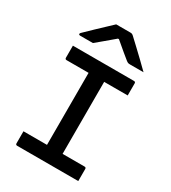

<svg xmlns="http://www.w3.org/2000/svg" viewBox="-223 -1059 1047 1173"><g transform="rotate(30 300.0 -472.5)"><path d="M521 0H90Q79 0 79 -11V-96H245V-604H90Q79 -604 79 -615V-700H510Q521 -700 521 -689V-604H355V-96H510Q521 -96 521 -85ZM243 -945H344Q352 -945 357.5 -942Q363 -939 377 -925Q388 -915 415 -889.5Q442 -864 474.5 -833Q507 -802 534 -775H440Q429 -775 424 -777Q419 -779 411 -785Q397 -796 370 -818.5Q343 -841 303 -875H296Q258 -843 229 -818.5Q200 -794 177 -775H88Q77 -775 77 -782Q77 -786 80.5 -790Q84 -794 99 -808Q116 -825 143.5 -851Q171 -877 198.5 -903Q226 -929 243 -945Z"/></g></svg>

Font: Recursive Mn Lnr St Med
Style: Regular
Weight: 500
Monospace: yes
Version: Version 1.079;hotconv 1.0.112;makeotfexe 2.5.65598; ttfautoh